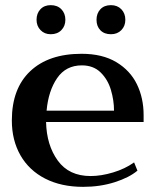

<svg xmlns="http://www.w3.org/2000/svg" viewBox="-20 -716 607 746"><path d="M122 -639Q122 -664 137 -680Q152 -696 177 -696Q203 -696 218.5 -680Q234 -664 234 -639Q234 -615 218.5 -599Q203 -583 177 -583Q153 -583 137.5 -599Q122 -615 122 -639ZM355 -639Q355 -664 370 -680Q385 -696 411 -696Q436 -696 451.5 -680Q467 -664 467 -639Q467 -615 451.5 -599Q436 -583 411 -583Q385 -583 370 -598.5Q355 -614 355 -639ZM538 -242H159Q161 -152 204.5 -92Q248 -32 332 -32Q373 -32 419.5 -46Q466 -60 501 -85L514 -53Q482 -26 425.5 -8Q369 10 303 10Q218 10 155.5 -22Q93 -54 59.5 -112.5Q26 -171 26 -248Q26 -372 97.5 -439.5Q169 -507 297 -507Q378 -507 432 -474.5Q486 -442 512 -388.5Q538 -335 538 -269ZM423 -286Q423 -326 411 -366.5Q399 -407 371 -434.5Q343 -462 298 -462Q236 -462 202 -412.5Q168 -363 161 -286Z"/></svg>

Font: Trirong SemiBold
Style: Regular
Weight: 600
Designer: Katatrad Team
Foundry: CadsonDemak
Version: Version 1.000